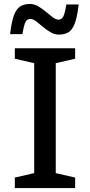

<svg xmlns="http://www.w3.org/2000/svg" viewBox="-20 -951 455 971"><path d="M360 -53V0H55V-53L153 -75.5V-631.5L55 -654V-707H360V-654L262 -631.5V-75.5ZM378 -928.5Q370.5 -865 358 -832.2Q345.5 -799.5 326 -787.8Q306.5 -776 278 -776Q256 -776 235.5 -788Q215 -800 196.5 -815.8Q178 -831.5 162.2 -843.5Q146.5 -855.5 133.5 -855.5Q118.5 -855.5 110 -841.5Q101.5 -827.5 93.5 -778.5H31Q38.5 -842 51 -874.8Q63.5 -907.5 83.2 -919.2Q103 -931 131 -931Q153 -931 173.5 -919Q194 -907 212.5 -891.2Q231 -875.5 247 -863.5Q263 -851.5 275.5 -851.5Q290.5 -851.5 299 -865.5Q307.5 -879.5 315.5 -928.5Z"/></svg>

Font: Newsreader Caption
Style: Regular
Weight: 400
Designer: Hugues Gentile
Foundry: Production Type
Version: Version 1.001